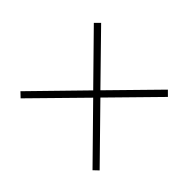

<svg xmlns="http://www.w3.org/2000/svg" viewBox="-97 -556 708 708"><g transform="rotate(45 257.0 -202.5)"><path d="M47.9 -17.6 235.4 -209.5 61 -387.2 80.1 -406.2 253.9 -228.5 428.2 -406.2 447.3 -387.2 272.9 -209.5 460.9 -17.6 441.9 0.5 254.4 -190.4 66.9 0.5Z"/></g></svg>

Font: RobotoDraft Thin
Style: Regular
Weight: 250
Version: Version 2.001153; 2014